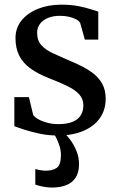

<svg xmlns="http://www.w3.org/2000/svg" viewBox="-20 -584 524 843"><path d="M232 11Q194.5 11 157.2 3.5Q120 -4 89.8 -13.8Q59.5 -23.5 43 -30V-157.5H107L125.5 -80Q131.5 -70 148.2 -60.5Q165 -51 188 -45Q211 -39 235.5 -39Q274.5 -39 299 -49.2Q323.5 -59.5 334.8 -78.2Q346 -97 346 -121Q346 -149.5 328.2 -169.2Q310.5 -189 277 -205.5Q243.5 -222 195.5 -240.5Q147 -259.5 114 -283.2Q81 -307 64.5 -339.5Q48 -372 48 -416.5Q48 -461 74.5 -494Q101 -527 146.5 -545.2Q192 -563.5 248.5 -563.5Q291.5 -563.5 323.5 -557.2Q355.5 -551 377.2 -543.8Q399 -536.5 411.5 -533V-410H352.5L332 -483.5Q327.5 -492 314.5 -499Q301.5 -506 283.5 -510.2Q265.5 -514.5 245.5 -514.5Q215 -515 192 -505.8Q169 -496.5 156 -479.8Q143 -463 143 -440Q143 -406 161.8 -385.5Q180.5 -365 210 -351.2Q239.5 -337.5 272 -323.5Q304.5 -310 335.2 -295Q366 -280 390.5 -260.8Q415 -241.5 429.5 -214.8Q444 -188 444 -150.5Q444 -102 418.8 -65.8Q393.5 -29.5 346 -9.2Q298.5 11 232 11ZM207.5 239.5Q189 239.5 168.8 235.5Q148.5 231.5 135 226.5V158Q145.5 161.5 159.2 163.5Q173 165.5 180.5 165.5Q211 165.5 229.2 153Q247.5 140.5 247.5 96Q247.5 76 241.2 56.5Q235 37 227 21.5Q219 6 214 -1L244 -6L262 -1Q273 9 288.5 29.8Q304 50.5 315.8 79Q327.5 107.5 327 139Q326.5 175 311.2 197.2Q296 219.5 269.5 229.5Q243 239.5 207.5 239.5Z"/></svg>

Font: Merriweather 28pt
Style: Regular
Weight: 400
Version: Version 2.100